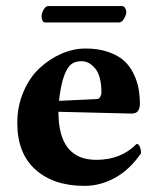

<svg xmlns="http://www.w3.org/2000/svg" viewBox="-20 -604 529 634"><path d="M174.8 -271 299.8 -276.9Q307.1 -277.3 311 -284.2Q314.9 -291 314.9 -297.9Q314.9 -352.5 294.9 -377.2Q274.9 -401.9 249 -401.9Q228 -401.9 214.8 -391.6Q201.7 -381.3 191.2 -352.3Q180.7 -323.2 174.8 -271ZM431.2 -128.9Q438 -128.9 441.9 -119.1Q445.8 -109.4 445.8 -98.1Q409.2 -44.4 360.6 -17.3Q312 9.8 258.8 9.8Q157.7 9.8 97.4 -43.7Q37.1 -97.2 37.1 -198.2Q37.1 -253.4 57.4 -300.8Q77.6 -348.1 110.4 -378.7Q143.1 -409.2 182.6 -426.5Q222.2 -443.8 262.2 -443.8Q304.7 -443.8 337.2 -432.6Q369.6 -421.4 389.2 -403.8Q408.7 -386.2 420.9 -361.1Q433.1 -335.9 437.5 -311.8Q441.9 -287.6 441.9 -259.8Q441.9 -246.6 435.5 -237.5Q429.2 -228.5 413.1 -229L172.9 -234.9Q172.9 -76.2 297.9 -76.2Q379.9 -76.2 431.2 -128.9ZM373 -529.8H128.9Q123 -529.8 120.1 -536.4Q117.2 -543 117.2 -549.8Q117.2 -560.1 124 -572Q130.9 -584 139.2 -584H382.8Q389.2 -584 393.1 -577.4Q397 -570.8 397 -564.9Q397 -554.7 389.6 -542.2Q382.3 -529.8 373 -529.8Z"/></svg>

Font: Common Serif
Style: Bold
Weight: 700
Designer: Philipp H. Poll, Khaled Hosny
Foundry: Stefan Peev, Context Ltd.
Version: Version 1.026